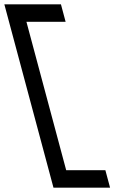

<svg xmlns="http://www.w3.org/2000/svg" viewBox="-149 -718 545 882"><path d="M91 -698H-89H-129L-118.3 -658L85.9 104L96.6 144H136.6H316.6H356.6L335.1 64H295.1H155.1L-27.6 -618H112.4H152.4L131 -698Z"/></svg>

Font: Nordica Advanced
Style: RegularLObl
Weight: 300
Version: Version 1.07